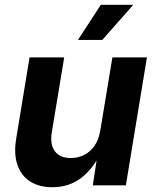

<svg xmlns="http://www.w3.org/2000/svg" viewBox="-20 -781 655 809"><path d="M200.7 7.8Q144.5 7.8 106.7 -16.6Q68.8 -41 53.2 -87.2Q37.6 -133.3 48.3 -197.3L104.5 -539.1H250.5L198.2 -223.1Q189.9 -172.4 211.2 -143.8Q232.4 -115.2 278.3 -115.2Q309.1 -115.2 334.7 -128.2Q360.4 -141.1 378.2 -166.7Q396 -192.4 402.3 -229.5L453.6 -539.1H599.1L510.3 0H371.1L391.6 -135.7H403.8Q370.6 -67.4 320.1 -29.8Q269.5 7.8 200.7 7.8ZM308.6 -612.8 404.8 -760.7H541.5L411.1 -612.8Z"/></svg>

Font: Inter 18pt
Style: Bold Italic
Weight: 700
Italic angle: -9.3988°
Designer: Rasmus Andersson
Foundry: rsms
Version: Version 4.001;git-66647c0bb